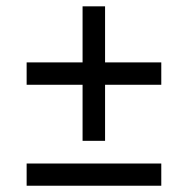

<svg xmlns="http://www.w3.org/2000/svg" viewBox="-20 -592 599 612"><path d="M494.1 0H64.9V-70.8H494.1ZM314.9 -321.8V-143.1H243.2V-321.8H64.9V-393.1H243.2V-571.8H314.9V-393.1H494.1V-321.8Z"/></svg>

Font: Sahl Naskh
Style: Bold
Weight: 700
Designer: Pascal Zoghbi
Version: Version 1.001